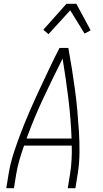

<svg xmlns="http://www.w3.org/2000/svg" viewBox="-20 -986 540 1006"><path d="M13 0 25 -74Q34 -130 52.5 -186.5Q71 -243 92.5 -298.5Q114 -354 138 -409Q162 -464 187.5 -518.5Q213 -573 238.5 -627Q264 -681 292 -735H338Q348 -681 356.5 -627Q365 -573 372.5 -518.5Q380 -464 385 -409Q390 -354 393.5 -298.5Q397 -243 396.5 -186.5Q396 -130 387 -74L375 0H335L347 -74Q353 -111 355 -148.5Q357 -186 356 -223H106Q93 -186 82 -148.5Q71 -111 65 -74L53 0ZM355 -260Q351 -367 338 -471.5Q325 -576 308 -679Q256 -576 207 -471.5Q158 -367 119 -260ZM234 -807 207 -830 328 -966H380L455 -827L423 -810L348 -932Z"/></svg>

Font: Iosevka Term Curly Extralight
Style: Italic
Weight: 200
Italic angle: -9°
Designer: Belleve Invis
Foundry: Belleve Invis
Version: Version 32.3.0